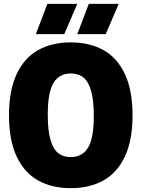

<svg xmlns="http://www.w3.org/2000/svg" viewBox="-20 -971 738 1001"><path d="M27 -370Q27 -500.5 67 -585.2Q107 -670 179 -710Q251 -750 349 -750Q447 -750 519 -710Q591 -670 631 -585.2Q671 -500.5 671 -370Q671 -239.5 631 -154.8Q591 -70 519 -30Q447 10 349 10Q251 10 179 -30Q107 -70 67 -154.8Q27 -239.5 27 -370ZM469 -366Q469 -448 455.2 -496.8Q441.5 -545.5 415.2 -566.8Q389 -588 349 -588Q289 -588 259 -538.8Q229 -489.5 229 -374Q229 -292 242.8 -243.2Q256.5 -194.5 282.8 -173.2Q309 -152 349 -152Q409 -152 439 -201.2Q469 -250.5 469 -366ZM167 -793 227 -951H383L315 -793ZM383 -793 443 -951H599L531 -793Z"/></svg>

Font: Encode Sans Condensed Black
Style: Regular
Weight: 900
Width: 3
Designer: Multiple Designers
Foundry: Impallari Type
Version: Version 2.000